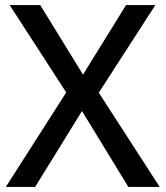

<svg xmlns="http://www.w3.org/2000/svg" viewBox="-20 -734 650 754"><path d="M607 0H484L302 -298L118 0H3L240 -371L18 -714H138L306 -441L475 -714H590L368 -370Z"/></svg>

Font: Noto Sans Sinhala Medium
Style: Regular
Weight: 500
Designer: Jelle Bosma - Monotype Design Team
Foundry: Monotype Imaging Inc.
Version: Version 2.006; ttfautohint (v1.8.4.7-5d5b)